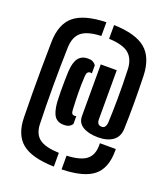

<svg xmlns="http://www.w3.org/2000/svg" viewBox="-159 -860 984 1123"><g transform="rotate(20 333.0 -299.0)"><path d="M308 150Q170 146.5 108.8 97Q47.5 47.5 45.5 -60.5Q44 -140.5 43.5 -214Q43 -287.5 43.5 -363.8Q44 -440 45.5 -529Q47.5 -642 108.8 -693.2Q170 -744.5 308 -748.5V-663Q222 -659.5 185.5 -629.2Q149 -599 146.5 -534Q139.5 -289.5 146.5 -54.5Q149 6 186 33.8Q223 61.5 308 64.5ZM491 -99Q433.5 -99 397.5 -120.2Q361.5 -141.5 361.5 -183.5V-505.5H461V-200.5Q461 -164.5 491 -164.5Q516 -164.5 519 -201Q522 -259.5 522.8 -349.2Q523.5 -439 520 -534Q517 -597.5 480 -628.5Q443 -659.5 356 -663V-748.5Q491.5 -744.5 553.5 -693Q615.5 -641.5 619.5 -528Q622 -431.5 622 -354.2Q622 -277 619.5 -198Q617.5 -148.5 583.2 -123.8Q549 -99 491 -99ZM279 -99Q240.5 -99 221.5 -124.5Q202.5 -150 197.5 -210.5Q196 -240 195.5 -275.2Q195 -310.5 195.8 -343.8Q196.5 -377 197.5 -401.5Q201 -461 221.8 -486.8Q242.5 -512.5 280.5 -512.5Q298.5 -512.5 310 -506.8Q321.5 -501 330.5 -489V-438.5Q323.5 -440 321.5 -440Q299 -440 297.5 -410.5Q294 -355.5 294.8 -308Q295.5 -260.5 298.5 -201Q299 -184 304.2 -177.2Q309.5 -170.5 321.5 -170.5Q326 -170.5 330.5 -172.5V-123Q322 -111 310 -105Q298 -99 279 -99ZM356 150V64.5Q440 61 477.2 32.5Q514.5 4 514.5 -57Q515 -63.5 514.5 -70.5H613.5Q613.5 -63 613.5 -57Q613 49.5 553.2 98Q493.5 146.5 356 150Z"/></g></svg>

Font: Big Shoulders Stencil Display ExtraBold
Style: Regular
Weight: 800
Designer: Patric King
Foundry: XO Type Co
Version: Version 1.000